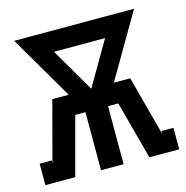

<svg xmlns="http://www.w3.org/2000/svg" viewBox="-85 -610 669 690"><g transform="rotate(-15 250.0 -265.0)"><path d="M1 0V-80H46V-70L105 -292H166L27 -530H473L334 -292H395L454 -70V-80H499V0H388L330 -216H292V0H208V-216H170L112 0ZM250 -292 345 -455H155Z"/></g></svg>

Font: Iosevka Slab Medium
Style: Regular
Weight: 500
Monospace: yes
Designer: Belleve Invis
Foundry: Belleve Invis
Version: Version 11.1.1; ttfautohint (v1.8.3)